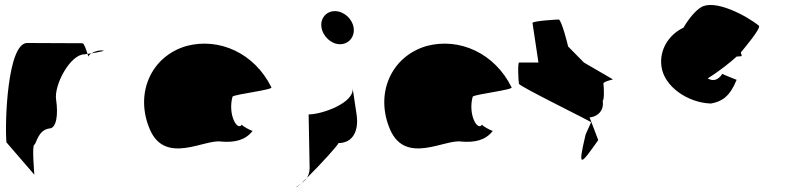

<svg xmlns="http://www.w3.org/2000/svg" viewBox="-20 -721 3270 777"><path d="M6 -145 119 -14C120 -6 108 -135 119 -135C128 -142 134 -194 179 -201C209 -201 216 -258 207 -318C198 -378 265 -501 321 -501C321 -501 326 -502 334 -503C329 -520 320 -546 314 -546C314 -546 172 -547 90 -547C10 -547 -1 -225 6 -145ZM334 -503C336 -498 337 -494 337 -491C337 -494 342 -500 350 -505C344 -504 339 -504 334 -503ZM350 -505C379 -510 417 -517 390 -517C374 -517 360 -511 350 -505Z M587 -196C650 -52 810 -160 876 -148C927 -144 972 -152 1002 -191C994 -193 958 -212 959 -217C941 -188 901 -257 921 -330C931 -340 1090 -358 1078 -368C1010 -506 867 -570 735 -535C590 -493 524 -341 587 -196ZM959 -218V-217ZM1003 -192 1002 -191C1004 -191 1004 -191 1003 -190Z M1179 36C1179 38 1187 32 1199 21C1192 26 1185 31 1179 36ZM1199 21C1207 15 1215 8 1222 -1C1213 7 1205 15 1199 21ZM1222 -1C1275 -53 1356 -142 1349 -142C1408 -142 1433 -191 1423 -258L1407 -365C1416 -306 1285 -258 1229 -258L1233 -41C1233 -24 1228 -11 1222 -1ZM1281 -610C1287 -573 1321 -542 1356 -542C1392 -542 1417 -573 1411 -610C1405 -646 1371 -676 1335 -676C1300 -676 1275 -646 1281 -610Z M1559 -196C1622 -52 1782 -160 1848 -148C1899 -144 1944 -152 1974 -191C1966 -193 1930 -212 1931 -217C1913 -188 1873 -257 1893 -330C1903 -340 2062 -358 2050 -368C1982 -506 1839 -570 1707 -535C1562 -493 1496 -341 1559 -196ZM1931 -218V-217ZM1975 -192 1974 -191C1976 -191 1976 -191 1975 -190Z M2080 -382C2082 -371 2380 -226 2372 -226L2350 -177C2316 -34 2330 -54 2401 -154L2366 -246C2382 -246 2427 -261 2419 -314C2426 -314 2424 -371 2422 -382C2420 -392 2467 -400 2460 -400L2343 -468L2279 -533C2278 -540 2252 -642 2241 -642C2230 -642 2134 -636 2135 -628L2159 -468H2081C2074 -468 2078 -392 2080 -382Z M2657 -451C2668 -371 2763 -305 2857 -302C2902 -310 2934 -331 2961 -398C2961 -398 2905 -420 2903 -422C2885 -394 2863 -392 2844 -404C2890 -432 2936 -469 2961 -492C2977 -493 2982 -494 2982 -494C2980 -499 2980 -504 2978 -509C2979 -509 2979 -510 2979 -510C2988 -521 3062 -608 3051 -617C2998 -660 2870 -726 2816 -691C2794 -677 2768 -647 2746 -609C2686 -581 2647 -518 2657 -451Z"/></svg>

Font: Ampere
Style: SCRevIta
Weight: 400
Version: Version 1